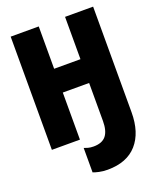

<svg xmlns="http://www.w3.org/2000/svg" viewBox="-168 -814 936 1138"><g transform="rotate(-20 300.0 -245.0)"><path d="M311 224Q282 224 257.5 218.5Q233 213 221 208V54Q231 58 245.5 62Q260 66 280 66Q334 66 358.5 35.5Q383 5 383 -57V-297H217V0H40V-714H217V-447H383V-714H560V-48Q560 80 496.5 152Q433 224 311 224Z"/></g></svg>

Font: Noto Sans Mono Black
Style: Regular
Weight: 900
Designer: Monotype Design Team
Foundry: Monotype Imaging Inc.
Version: Version 2.014